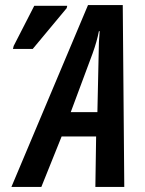

<svg xmlns="http://www.w3.org/2000/svg" viewBox="-20 -737 573 757"><path d="M25 0 327 -717H464L470 0H356L359 -199H223L143 0ZM259 -295H364L369 -525Q369 -549 370 -571Q371 -593 373 -614H370Q366 -594 360 -572.5Q354 -551 345 -526ZM31 -544 34 -556 115 -714H245L243 -705L109 -544Z"/></svg>

Font: Noto Sans ExtraCondensed SemiBold
Style: Italic
Weight: 600
Width: 2
Italic angle: -12°
Designer: Monotype Design Team
Foundry: Monotype Imaging Inc.
Version: Version 2.013; ttfautohint (v1.8.4.7-5d5b)